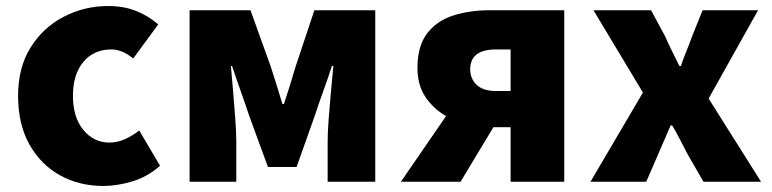

<svg xmlns="http://www.w3.org/2000/svg" viewBox="-20 -603 2561 637"><path d="M323 14Q243 14 179 -21.5Q115 -57 77.5 -124Q40 -191 40 -285Q40 -379 81.5 -445.5Q123 -512 191.5 -547.5Q260 -583 339 -583Q391 -583 432 -566.5Q473 -550 505 -522L422 -409Q385 -439 350 -439Q291 -439 256.5 -397.5Q222 -356 222 -285Q222 -214 256.5 -172Q291 -130 343 -130Q370 -130 395 -141.5Q420 -153 442 -170L511 -53Q469 -16 418.5 -1Q368 14 323 14Z M609 0V-569H811L878 -383Q889 -349 898.5 -318.5Q908 -288 917 -258H922Q932 -288 941.5 -318.5Q951 -349 961 -383L1023 -569H1225V0H1067V-132Q1067 -163 1070.5 -210Q1074 -257 1078.5 -304.5Q1083 -352 1086 -384H1081Q1069 -346 1053 -302Q1037 -258 1025 -221L964 -49H869L806 -221Q794 -258 778 -302.5Q762 -347 750 -384H746Q749 -352 753 -304.5Q757 -257 760.5 -210Q764 -163 764 -132V0Z M1626 -301H1674V-439H1626Q1540 -439 1540 -373Q1540 -342 1561.5 -321.5Q1583 -301 1626 -301ZM1310 0 1460 -218Q1419 -241 1392 -280.5Q1365 -320 1365 -378Q1365 -450 1397 -492Q1429 -534 1483.5 -551.5Q1538 -569 1604 -569H1852V0H1674V-181H1617L1508 0Z M1939 0 2113 -296 1949 -569H2140L2187 -482Q2198 -457 2210 -432.5Q2222 -408 2234 -384H2239Q2247 -408 2257 -432.5Q2267 -457 2276 -482L2311 -569H2495L2331 -276L2505 0H2314L2262 -90Q2249 -114 2236.5 -139Q2224 -164 2210 -187H2205Q2195 -164 2184.5 -139.5Q2174 -115 2163 -90L2124 0Z"/></svg>

Font: Source Han Sans TC Heavy
Style: Regular
Weight: 900
Designer: Ryoko NISHIZUKA Ë•øÂ°öÊ∂ºÂ≠ê (kana, bopomofo & ideographs); Paul D. Hunt (Latin, Greek & Cyrillic); Sandoll Communicatio
Foundry: Adobe
Version: Version 2.004;hotconv 1.0.118;makeotfexe 2.5.65603